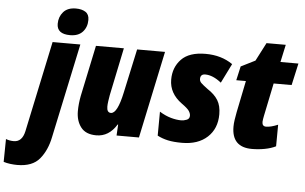

<svg xmlns="http://www.w3.org/2000/svg" viewBox="-187 -875 1926 1213"><g transform="rotate(5 776.5 -268.5)"><path d="M331 -712Q331 -747 307.5 -762Q284 -777 247 -777Q194 -777 167 -746Q140 -715 140 -671Q140 -606 224 -606Q276 -606 303.5 -636Q331 -666 331 -712ZM167 45 294 -553H118L-4 23Q-19 92 -72 92Q-99 92 -122 83L-124 228Q-105 234 -82 237Q-59 240 -37 240Q59 240 104.5 185Q150 130 167 45Z M573 -70H576L572 0H714L831 -553H654L594 -276Q565 -139 524 -139Q498 -139 498 -177Q498 -192 501 -212.5Q504 -233 507 -250L570 -553H393L325 -230Q315 -178 315 -132Q315 -71 346 -30.5Q377 10 444 10Q524 10 573 -70Z M1207 -190Q1207 -244 1185.5 -279Q1164 -314 1119 -343Q1088 -366 1077 -377Q1066 -388 1066 -402Q1066 -433 1097 -433Q1145 -433 1199 -390L1260 -513Q1188 -563 1088 -563Q984 -563 934.5 -511.5Q885 -460 885 -382Q885 -295 965 -237Q1003 -210 1013 -194.5Q1023 -179 1023 -165Q1023 -145 1004.5 -138Q986 -131 971 -131Q940 -131 904.5 -141Q869 -151 832 -174L831 -22Q861 -6 897.5 2Q934 10 987 10Q1089 10 1148 -44.5Q1207 -99 1207 -190Z M1582 -20 1583 -157Q1538 -138 1508 -138Q1483 -138 1483 -166Q1483 -174 1485 -184.5Q1487 -195 1489 -206L1532 -414H1646L1677 -553H1563L1587 -664H1465L1405 -548L1315 -503L1295 -414H1356L1315 -213Q1310 -187 1306.5 -163.5Q1303 -140 1303 -120Q1303 10 1431 10Q1472 10 1512 2.5Q1552 -5 1582 -20Z"/></g></svg>

Font: Noto Sans Display SemiCondensed Black
Style: Italic
Weight: 900
Width: 4
Designer: Monotype Design team
Foundry: Monotype Imaging Inc.
Version: 1.000